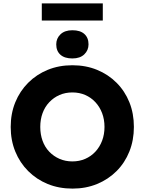

<svg xmlns="http://www.w3.org/2000/svg" viewBox="-20 -1100 852 1130"><path d="M43 -353Q43 -432 70 -498Q97 -564 146 -613Q195 -662 261 -689Q327 -716 406 -716Q485 -716 551 -689Q617 -662 666 -613Q715 -564 741.5 -498Q768 -432 768 -353Q768 -275 741.5 -208.5Q715 -142 666 -93Q617 -44 551 -17Q485 10 407 10Q327 10 261 -17Q195 -44 146 -93Q97 -142 70 -208Q43 -274 43 -353ZM595 -353Q595 -397 581 -434Q567 -471 541.5 -498.5Q516 -526 481.5 -541Q447 -556 406 -556Q365 -556 330.5 -541Q296 -526 270 -498.5Q244 -471 230.5 -434Q217 -397 217 -353Q217 -309 230.5 -271.5Q244 -234 270 -207Q296 -180 330.5 -165Q365 -150 406 -150Q447 -150 481.5 -165Q516 -180 541.5 -207.5Q567 -235 581 -272Q595 -309 595 -353ZM311 -839Q311 -874 336 -898Q361 -922 406 -922Q452 -922 476.5 -900Q501 -878 501 -839Q501 -804 476 -780Q451 -756 406 -756Q360 -756 335.5 -778Q311 -800 311 -839ZM226 -979V-1080H585V-979Z"/></svg>

Font: Mach
Style: Bold
Weight: 700
Version: Version 1.002